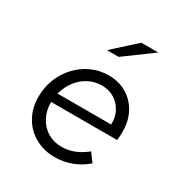

<svg xmlns="http://www.w3.org/2000/svg" viewBox="-171 -854 942 992"><g transform="rotate(30 300.0 -358.0)"><path d="M294 10Q229 10 177 -19Q125 -48 95.5 -100Q66 -152 66 -219Q66 -276 86 -326Q106 -376 142 -414.5Q178 -453 225.5 -474.5Q273 -496 327 -496Q387 -496 433.5 -468.5Q480 -441 506.5 -392.5Q533 -344 533 -281Q533 -268 532.5 -255Q532 -242 530 -228H136Q136 -177 157 -137.5Q178 -98 214.5 -76Q251 -54 297 -54Q335 -54 370 -67Q405 -80 443 -110L480 -60Q444 -28 396 -9Q348 10 294 10ZM143 -282H463Q465 -326 446.5 -360Q428 -394 396 -413.5Q364 -433 322 -433Q279 -433 242.5 -413.5Q206 -394 180.5 -360Q155 -326 143 -282ZM252 -604 387 -726H488L322 -604Z"/></g></svg>

Font: Red Hat Mono
Style: Italic
Weight: 300
Italic angle: -12°
Monospace: yes
Designer: Pentagram, MCKL
Foundry: Pentagram, MCKL
Version: Version 1.023